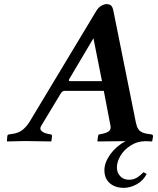

<svg xmlns="http://www.w3.org/2000/svg" viewBox="-20 -678 759 923"><path d="M575.2 225.1Q533.7 225.1 507.8 202.6Q481.9 180.2 481.9 140.1Q481.9 103.5 510 64.2Q538.1 24.9 583.5 0.5L450.2 2L448.2 0L451.2 -22.9Q452.6 -31.7 458 -32.2L469.2 -34.2Q490.7 -38.1 502.9 -46.9Q514.6 -56.2 511.2 -73.2L479 -241.2H290Q279.8 -241.2 271 -227.1L178.2 -73.2Q168.9 -58.1 179.9 -48.1Q190.9 -38.1 211.9 -34.2L223.1 -32.2Q230 -31.7 230 -22.9L227.1 0L225.1 2Q137.2 0 101.1 0L15.1 2L13.2 0L15.1 -22.9Q15.6 -31.2 24.9 -32.2L39.1 -34.2Q70.8 -38.6 89.8 -54.7Q108.9 -70.8 123.5 -94.7L443.8 -627Q453.6 -642.6 467.3 -650.4Q481 -658.2 491.2 -658.2Q507.3 -658.2 514.4 -650.9Q521.5 -643.6 524.9 -627L632.8 -90.8Q635.7 -77.6 638.2 -70.6Q640.6 -63.5 646.7 -54.9Q652.8 -46.4 663.8 -41.5Q674.8 -36.6 691.9 -34.2L706.1 -32.2Q715.8 -31.2 715.8 -22.9L711.9 0L710 2Q696.3 1 676.8 0.5V1Q639.2 1 606.9 22.2Q574.7 43.5 558.3 72Q542 100.6 542 127Q542 151.9 557.9 168.9Q573.7 186 600.1 186Q620.6 186 636.7 176.8Q652.8 167.5 669.9 149.9L685.1 158.2Q668.5 190.9 637 208Q605.5 225.1 575.2 225.1ZM315.9 -288.1H470.2L429.2 -494.1L314 -299.8Q307.1 -288.1 315.9 -288.1Z"/></svg>

Font: Linux Libertine G
Style: Bold Italic
Weight: 700
Italic angle: -11.5°
Designer: Philipp H. Poll
Foundry: Philipp H. Poll
Version: Version 4.1.0